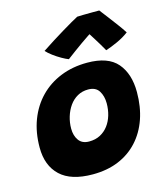

<svg xmlns="http://www.w3.org/2000/svg" viewBox="-115 -851 814 948"><g transform="rotate(-15 292.5 -377.0)"><path d="M242.5 10Q131.5 10 76.8 -41.5Q22 -93 22 -185.5Q22 -262.5 46 -325.8Q70 -389 114.5 -434.8Q159 -480.5 220.5 -505.2Q282 -530 356.5 -530Q463 -530 510 -475Q557 -420 557 -326.5Q557 -251 535.5 -189.2Q514 -127.5 473 -82.8Q432 -38 374 -14Q316 10 242.5 10ZM266.5 -151.5Q299 -151.5 323.5 -164.5Q348 -177.5 364.8 -199.8Q381.5 -222 390 -250.8Q398.5 -279.5 398.5 -311.5Q398.5 -348.5 382 -374.8Q365.5 -401 327 -401Q296.5 -401 272.2 -387.2Q248 -373.5 231.2 -349.8Q214.5 -326 205.5 -296.5Q196.5 -267 196.5 -236Q196.5 -199.5 213.8 -175.5Q231 -151.5 266.5 -151.5ZM481.5 -763.5Q495.5 -745.5 514.5 -720.5Q533.5 -695.5 552.5 -670Q571.5 -644.5 584.5 -624Q558 -604 523.8 -588.5Q489.5 -573 464 -565Q455 -581.5 445 -598Q435 -614.5 425.5 -629.8Q416 -645 409.2 -655.8Q402.5 -666.5 400 -670H415.5Q408.5 -665.5 393 -655.2Q377.5 -645 357 -630.5Q336.5 -616 315 -600.2Q293.5 -584.5 274.5 -570Q260.5 -575 240 -586.8Q219.5 -598.5 200 -613Q180.5 -627.5 169 -640.5Q197 -659 226.5 -677.8Q256 -696.5 283.8 -713.2Q311.5 -730 333.8 -742.8Q356 -755.5 368.5 -762Q378 -762.5 400.5 -763Q423 -763.5 446.5 -763.5Q470 -763.5 481.5 -763.5Z"/></g></svg>

Font: Grandstander Thin ExtraBold
Style: Italic
Weight: 800
Italic angle: -15°
Version: Version 1.200